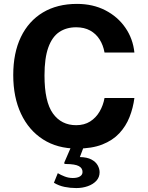

<svg xmlns="http://www.w3.org/2000/svg" viewBox="-20 -753 758 986"><path d="M375.5 -733Q457 -733 520.8 -700.2Q584.6 -667.4 623.7 -610.8Q662.8 -554.3 670.2 -483.3H516.8Q510.1 -521 491.6 -550.3Q473.1 -579.6 443 -596.2Q412.8 -612.9 371.1 -612.9Q320.7 -612.9 284.2 -588.4Q247.7 -563.8 228.1 -509.3Q208.5 -454.8 208.5 -365.5Q208.5 -230.6 251.8 -170.3Q295.1 -110.1 371.1 -110.1Q412.8 -110.1 443 -129.2Q473.1 -148.4 491.6 -180.3Q510.1 -212.1 516.8 -249.8H670.2Q663.6 -198.5 645.1 -151.7Q626.7 -104.9 592.6 -68.4Q558.4 -31.8 505.1 -10.9Q451.7 10 375.5 10Q274.5 10 201 -37.1Q127.6 -84.2 87.8 -169Q48 -253.8 48 -367.6Q48 -481.3 87.4 -563.1Q126.9 -644.9 200.3 -689Q273.8 -733 375.5 -733ZM491.5 131.5Q491.5 157 475 175.2Q458.4 193.3 431.1 203Q403.8 212.8 371.8 212.8Q340.7 212.8 311.4 206.8Q282.2 200.8 256.9 185.6L276.8 136.3Q292.5 145.8 312.4 153.4Q332.2 161.1 354 161.1Q377.8 161.1 390.8 152.8Q403.8 144.6 403.8 130.1Q403.8 110.3 384.8 100Q365.9 89.7 319.2 89.2Q312.9 89.2 310.7 87.5Q308.5 85.7 311 79.8L347.7 -5H412.3L390.1 53.6Q427.8 54.3 450 66.4Q472.1 78.4 481.8 96.2Q491.5 113.9 491.5 131.5Z"/></svg>

Font: Public Sans Thin
Style: Regular
Weight: 100
Designer: The Public Sans project authors (U.S. Web Design System). Libre Franklin designed by Pablo Impallari and Rodrigo Fuenzal
Version: Version 1.008